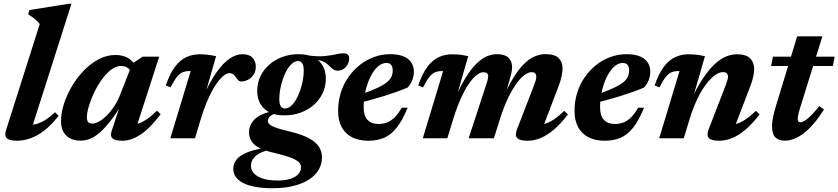

<svg xmlns="http://www.w3.org/2000/svg" viewBox="-20 -733 4445 1018"><path d="M190.7 -605.5Q182.3 -615.9 173.3 -624.5Q164.3 -633 153.8 -640.9Q143.2 -648.7 129.3 -656.9L136.3 -679.8L342 -712.7H358.7L143.6 -37.9L123 -71.3Q148.6 -69.3 172.4 -75.5Q196.3 -81.7 220.7 -97.2Q245.1 -112.6 271.6 -138.1L290.8 -118.9Q252.9 -70.4 215.3 -41.4Q177.7 -12.4 141.2 0.4Q104.8 13.2 69.7 13.2Q30.3 13.2 16.3 -0.1Q2.3 -13.4 12 -42.8Z M571.8 -38.1 625.1 -199.4H638.5Q598.4 -133.8 565.9 -92.2Q533.5 -50.6 506.3 -27.7Q479.1 -4.8 454.7 3.9Q430.2 12.7 405.8 12.7Q375.9 12.7 352.8 1.3Q329.8 -10.2 316.7 -33.2Q303.5 -56.3 303.5 -91Q303.5 -133 318.7 -181Q333.8 -229 360.9 -275.1Q387.9 -321.1 424.3 -358.8Q460.7 -396.4 503.4 -418.9Q546.1 -441.4 592.2 -441.4Q627.4 -441.4 654.1 -427.9Q680.7 -414.3 703 -381.2L677.2 -346.1Q672.6 -360.7 658.7 -371.9Q644.9 -383.1 621.2 -383.1Q594.5 -383.1 568.5 -363Q542.5 -342.9 519.4 -310.7Q496.3 -278.4 478.7 -241.2Q461.1 -204 450.9 -169.4Q440.7 -134.7 440.7 -110.5Q440.7 -92.6 447.9 -85.2Q455 -77.7 470.6 -77.7Q485.1 -77.7 504.5 -88.4Q523.8 -99 544.4 -118.9Q564.9 -138.8 583.8 -166.8Q602.7 -194.7 616.2 -228.9L682.1 -396.5L736.5 -432.5H824L695.9 -35.8L676.4 -71.7Q697.1 -72.1 718.7 -79.9Q740.3 -87.7 763.5 -104Q786.8 -120.4 812 -146.2L831.8 -127.6Q777.5 -54.7 727.1 -20.7Q676.7 13.2 629.2 13.2Q591.2 13.2 577.1 1Q562.9 -11.2 571.8 -38.1Z M991 -356.2Q989 -356.2 987.3 -356.2Q985.5 -356.2 983.5 -356.2Q964.3 -356.2 948.9 -350Q933.5 -343.8 918.4 -325.4Q903.4 -307 884.4 -269.9L859 -280Q880.8 -343.7 908.2 -379.6Q935.7 -415.5 968.6 -430.4Q1001.4 -445.2 1038.8 -445.2Q1055.4 -445.2 1068.9 -444.1Q1082.3 -443 1095.9 -440.9Q1109.6 -438.7 1125.7 -435.1L1059.3 -204.4L1054.2 -213.5Q1092 -299.1 1128.3 -350Q1164.6 -400.9 1198.9 -423.3Q1233.3 -445.7 1265.2 -445.7Q1300.8 -445.7 1318.6 -427.1Q1336.4 -408.5 1336.4 -378.3Q1336.4 -356.1 1325.5 -338.6Q1314.6 -321.1 1296.6 -311Q1278.5 -300.9 1256.9 -300.9Q1250.3 -300.9 1244.8 -305.9Q1239.3 -311 1231.2 -322.8Q1223.1 -334.7 1215.3 -340Q1207.5 -345.3 1197.6 -345.3Q1185.4 -345.3 1170.6 -335.4Q1155.9 -325.4 1139.8 -305.6Q1123.8 -285.8 1107.3 -256.3Q1090.8 -226.7 1074.6 -187.5Q1058.5 -148.4 1043.9 -99.8L1013.9 0H883.2Z M1771.1 -358.3Q1756.7 -358.3 1746.7 -365.5Q1736.6 -372.8 1726.5 -383Q1716.4 -393.2 1702.6 -402Q1688.9 -410.8 1667.7 -414.2Q1646.6 -417.5 1614.1 -411L1612 -439.1Q1665.7 -432.4 1700.3 -435.7Q1734.8 -439 1758.5 -444.6Q1782.2 -450.3 1802.7 -450.3Q1815.7 -450.3 1823.5 -443.9Q1831.3 -437.6 1831.3 -424.3Q1831.3 -410.9 1826.7 -399Q1822.1 -387 1814 -377.9Q1805.8 -368.9 1794.9 -363.6Q1784.1 -358.3 1771.1 -358.3ZM1491.1 -157.8Q1507.3 -157.8 1522.2 -170.5Q1537.1 -183.3 1549.6 -204.7Q1562.1 -226.2 1571.2 -252.5Q1580.2 -278.8 1585.4 -306.2Q1590.5 -333.5 1590.5 -357.8Q1590.5 -385.3 1582.6 -397.3Q1574.7 -409.2 1560.2 -409.2Q1544 -409.2 1529.1 -396.5Q1514.2 -383.8 1501.7 -362.3Q1489.2 -340.9 1480.1 -314.5Q1471.1 -288.2 1465.9 -260.8Q1460.8 -233.5 1460.8 -209.2Q1460.8 -181.7 1468.7 -169.7Q1476.6 -157.8 1491.1 -157.8ZM1563.6 -445.7Q1611.1 -445.7 1643 -429.4Q1674.9 -413.2 1691.2 -384.2Q1707.6 -355.2 1707.6 -316.3Q1707.6 -274.7 1690.9 -239.2Q1674.1 -203.8 1644.2 -177.2Q1614.2 -150.7 1574.3 -136Q1534.5 -121.3 1487.7 -121.3Q1440.6 -121.3 1408.5 -137.6Q1376.4 -153.9 1360 -183.1Q1343.7 -212.3 1343.7 -250.7Q1343.7 -292.3 1360.4 -327.8Q1377.1 -363.2 1407.1 -389.8Q1437.1 -416.3 1477 -431Q1516.8 -445.7 1563.6 -445.7ZM1425.6 265Q1371.6 265 1332.2 257.5Q1292.9 250 1267.2 236.2Q1241.5 222.4 1229.1 203.4Q1216.7 184.5 1216.7 161.6Q1216.7 135.1 1235 112.1Q1253.2 89.1 1298.5 72Q1343.8 54.9 1425.7 46.4H1474.4L1471.8 53.5Q1433.2 55.7 1403.2 62.9Q1373.3 70 1352.7 81.9Q1332.1 93.7 1321.4 110Q1310.7 126.3 1310.7 147Q1310.7 167.4 1325.7 185.1Q1340.8 202.7 1372 213.4Q1403.3 224.1 1451.7 224.1Q1493.3 224.1 1521 214.7Q1548.6 205.3 1562.3 189.4Q1576 173.6 1576 154.4Q1576 142 1568.7 131.8Q1561.5 121.7 1544.3 112.7Q1527.2 103.8 1498.4 94.8Q1469.6 85.9 1426.3 75.7Q1377.4 64.4 1349.8 48.3Q1322.3 32.1 1311.3 12.2Q1300.3 -7.8 1300.3 -30.9Q1300.3 -61.5 1317.3 -85.5Q1334.2 -109.5 1366.9 -125.2Q1399.6 -141 1446.8 -145.5L1463.3 -133.4Q1430.5 -131.6 1415.4 -119.1Q1400.3 -106.5 1400.3 -91.5Q1400.3 -84.8 1404.7 -78.4Q1409.1 -71.9 1421.3 -65.4Q1433.6 -58.8 1456.5 -51.5Q1479.4 -44.2 1516.2 -35.7Q1582 -20 1619.3 0.7Q1656.6 21.5 1671.9 46.6Q1687.2 71.8 1687.2 101.3Q1687.2 136.9 1669.7 167Q1652.3 197 1618.6 218.8Q1584.9 240.6 1536.3 252.8Q1487.8 265 1425.6 265Z M2029 -399.3Q2008.9 -399.3 1990.7 -385.8Q1972.5 -372.4 1957.4 -349Q1942.2 -325.7 1931.3 -296Q1920.3 -266.2 1914.2 -233.4Q1908 -200.5 1908 -167.9Q1908 -118 1929 -96.8Q1950 -75.7 1984.9 -75.7Q2010.4 -75.7 2031.4 -83.5Q2052.4 -91.3 2071.7 -110Q2090.9 -128.6 2110 -161.7H2141.3Q2113.2 -93.3 2082.6 -55.2Q2052.1 -17.1 2015.7 -2Q1979.4 13.2 1932.8 13.2Q1881.7 13.2 1845.8 -5.6Q1810 -24.4 1791.3 -59.7Q1772.7 -95 1772.7 -144.3Q1772.7 -196.8 1787.3 -242.8Q1802 -288.9 1828.5 -326Q1855 -363.2 1889.7 -390.1Q1924.5 -417 1964.8 -431.3Q2005.1 -445.7 2047.8 -445.7Q2093.5 -445.7 2121.3 -433.3Q2149.1 -420.9 2161.8 -399.9Q2174.5 -378.8 2174.5 -352.7Q2174.5 -329.3 2165.3 -306.8Q2156 -284.2 2140.9 -268.6Q2112.2 -256.6 2080.1 -245.1Q2048 -233.6 2013.9 -223.1Q1979.8 -212.5 1944.9 -203Q1910 -193.6 1875.6 -185.4L1877.1 -227.5Q1923.2 -242.7 1955.6 -256Q1987.9 -269.3 2008.9 -281.5Q2029.9 -293.7 2041.4 -306Q2053 -318.3 2057.7 -331.5Q2062.3 -344.8 2062.3 -359.9Q2062.3 -372.6 2058.6 -381.2Q2054.9 -389.9 2047.6 -394.6Q2040.2 -399.3 2029 -399.3Z M2850.2 -36.1 2833.4 -71.2Q2856.1 -71.5 2877.8 -79.5Q2899.6 -87.4 2922.7 -103.9Q2945.9 -120.3 2971.7 -145.3L2991.2 -126.2Q2953 -76.4 2916.8 -45.7Q2880.5 -15 2846 -0.9Q2811.4 13.2 2777.2 13.2Q2734.7 13.2 2721.9 -1.4Q2709 -16 2722 -49.5L2810.5 -278.3Q2817.4 -296.6 2820.5 -307.3Q2823.5 -318.1 2823.5 -326.1Q2823.5 -337.2 2817.8 -343.8Q2812.1 -350.4 2798.2 -350.4Q2782.8 -350.4 2763.1 -336.7Q2743.4 -323.1 2721.3 -294Q2699.2 -264.9 2676.4 -218.6Q2653.6 -172.3 2632.3 -106.9L2598.8 0H2464.8L2557.7 -283.8Q2561.9 -295.6 2564.1 -304.1Q2566.3 -312.5 2567.3 -318.4Q2568.3 -324.4 2568.3 -328.4Q2568.3 -339.4 2562 -344.7Q2555.8 -350.1 2542.9 -350.1Q2526.4 -350.1 2506.6 -334.6Q2486.8 -319.1 2465.5 -288.2Q2444.3 -257.2 2423.2 -210.4Q2402.1 -163.5 2382.7 -100.9L2351.8 0H2221.7L2329.5 -356.2Q2327.5 -356.2 2325.8 -356.2Q2324 -356.2 2322 -356.2Q2302.8 -356.2 2287.4 -350Q2272 -343.8 2256.9 -325.4Q2241.9 -307 2222.9 -269.9L2197.5 -280Q2219.3 -343.7 2246.7 -379.6Q2274.2 -415.5 2307.1 -430.4Q2339.9 -445.2 2377.3 -445.2Q2393.6 -445.2 2406.9 -444.1Q2420.2 -443 2433.5 -440.9Q2446.8 -438.7 2462.6 -435.1L2394.6 -199.6L2390.8 -208.7Q2422.5 -279.1 2451.7 -325.3Q2480.9 -371.5 2508.6 -397.7Q2536.3 -424 2562.8 -434.9Q2589.4 -445.7 2615.3 -445.7Q2656.2 -445.7 2675.7 -427.4Q2695.1 -409.1 2695.1 -376.8Q2695.1 -364.2 2692 -348.8Q2688.9 -333.3 2683.2 -314.7L2651.7 -203.1H2642.2Q2673.1 -274 2702.2 -321Q2731.4 -368 2759.6 -395.3Q2787.8 -422.6 2815.9 -434.2Q2843.9 -445.9 2872.6 -445.9Q2921.3 -445.9 2942 -425Q2962.7 -404.1 2962.7 -370.4Q2962.7 -352.3 2957.6 -328.4Q2952.5 -304.4 2941.4 -275.5Z M3282.5 -399.3Q3262.4 -399.3 3244.2 -385.8Q3226 -372.4 3210.9 -349Q3195.7 -325.7 3184.8 -296Q3173.8 -266.2 3167.7 -233.4Q3161.5 -200.5 3161.5 -167.9Q3161.5 -118 3182.5 -96.8Q3203.5 -75.7 3238.4 -75.7Q3263.9 -75.7 3284.9 -83.5Q3305.9 -91.3 3325.2 -110Q3344.4 -128.6 3363.5 -161.7H3394.8Q3366.7 -93.3 3336.1 -55.2Q3305.6 -17.1 3269.2 -2Q3232.9 13.2 3186.3 13.2Q3135.2 13.2 3099.3 -5.6Q3063.5 -24.4 3044.8 -59.7Q3026.2 -95 3026.2 -144.3Q3026.2 -196.8 3040.8 -242.8Q3055.5 -288.9 3082 -326Q3108.5 -363.2 3143.2 -390.1Q3178 -417 3218.3 -431.3Q3258.6 -445.7 3301.3 -445.7Q3347 -445.7 3374.8 -433.3Q3402.6 -420.9 3415.3 -399.9Q3428 -378.8 3428 -352.7Q3428 -329.3 3418.8 -306.8Q3409.5 -284.2 3394.4 -268.6Q3365.7 -256.6 3333.6 -245.1Q3301.5 -233.6 3267.4 -223.1Q3233.3 -212.5 3198.4 -203Q3163.5 -193.6 3129.1 -185.4L3130.6 -227.5Q3176.7 -242.7 3209.1 -256Q3241.4 -269.3 3262.4 -281.5Q3283.4 -293.7 3294.9 -306Q3306.5 -318.3 3311.2 -331.5Q3315.8 -344.8 3315.8 -359.9Q3315.8 -372.6 3312.1 -381.2Q3308.4 -389.9 3301.1 -394.6Q3293.7 -399.3 3282.5 -399.3Z M3476.4 -269.9 3451 -280Q3472.8 -343.7 3500.2 -379.6Q3527.7 -415.5 3560.6 -430.4Q3593.4 -445.2 3630.8 -445.2Q3647.4 -445.2 3660.9 -444.1Q3674.3 -443 3687.9 -440.9Q3701.6 -438.7 3717.7 -435.1L3648.3 -194.7L3644.6 -202.8Q3674.4 -267.4 3704.5 -313.5Q3734.6 -359.5 3764.8 -388.6Q3794.9 -417.7 3825.2 -431.4Q3855.5 -445.2 3885.9 -445.2Q3936.4 -445.2 3957.5 -423.4Q3978.6 -401.6 3978.6 -367.3Q3978.6 -349.3 3973.6 -326.1Q3968.6 -302.9 3958.2 -275.8L3866.3 -36.1L3849.5 -71.2Q3872.1 -71.5 3893.9 -79.5Q3915.7 -87.4 3938.8 -103.9Q3961.9 -120.3 3987.8 -145.3L4007.3 -126.2Q3969.1 -76.4 3932.8 -45.7Q3896.6 -15 3862.1 -0.9Q3827.5 13.2 3793.3 13.2Q3750.8 13.2 3738 -1.4Q3725.1 -16 3738.1 -49.5L3826.4 -277.6Q3833.3 -295.8 3836.5 -307Q3839.8 -318.1 3839.8 -326.3Q3839.8 -337.2 3833.6 -343.9Q3827.3 -350.6 3812.5 -350.6Q3794.3 -350.6 3772 -335.1Q3749.6 -319.6 3725.5 -288.6Q3701.4 -257.6 3678.5 -210.7Q3655.5 -163.8 3636.2 -100.9L3605.3 0H3475.2L3583 -356.2Q3581 -356.2 3579.3 -356.2Q3577.5 -356.2 3575.5 -356.2Q3556.3 -356.2 3540.9 -350Q3525.5 -343.8 3510.4 -325.4Q3495.4 -307 3476.4 -269.9Z M4068.4 -383.1 4078.1 -432.5H4405.4L4395.8 -383.1ZM4226.7 -175.5Q4219.2 -151.8 4215.4 -137.8Q4211.6 -123.7 4210.6 -115.8Q4209.5 -107.9 4209.5 -102.3Q4209.5 -92.7 4213.5 -88.7Q4217.4 -84.7 4224.4 -84.7Q4233.9 -84.7 4248.4 -93.8Q4262.8 -102.9 4281.7 -122Q4300.7 -141.2 4324.1 -170.9L4348.7 -152.7Q4320.4 -107.2 4292.8 -75.7Q4265.2 -44.1 4239 -24.5Q4212.8 -4.9 4188.1 4Q4163.3 12.9 4140.3 12.9Q4110 12.9 4091.7 -4Q4073.3 -20.9 4073.3 -65.3Q4073.3 -83 4078.5 -110.5Q4083.7 -137.9 4094.4 -172.4L4206.7 -540.2H4340.3Z"/></svg>

Font: Newsreader Text
Style: Italic
Weight: 400
Italic angle: -17°
Designer: Hugues Gentile
Foundry: Production Type
Version: Version 1.001